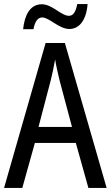

<svg xmlns="http://www.w3.org/2000/svg" viewBox="-20 -927 547 947"><path d="M94 -783H145C152 -820 166 -841 188 -841C223 -841 271 -784 322 -784C372 -784 406 -829 412 -907H361C354 -871 343 -849 320 -849C282 -849 238 -906 186 -906C127 -906 101 -850 94 -783ZM416 0H506L300 -715H205L0 0H90L152 -222H354ZM274 -530 335 -301H170L230 -530C238 -562 246 -600 252 -634C256 -605 267 -560 274 -530Z"/></svg>

Font: Noto Sans Lao UI Cond
Style: Regular
Weight: 400
Width: 3
Designer: Monotype Design Team
Foundry: Monotype Imaging Inc.
Version: Version 2.000